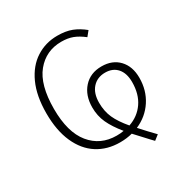

<svg xmlns="http://www.w3.org/2000/svg" viewBox="-180 -842 1057 1093"><g transform="rotate(-30 348.5 -295.5)"><path d="M475 -13 517 33 560 78 528 103 507 81Q441 10 433 1Q396 11 352 11Q268 11 204.5 -29.5Q141 -70 105.5 -149.5Q70 -229 70 -342Q70 -456 106 -535Q142 -614 204.5 -654Q267 -694 344 -694Q399 -694 438 -679Q477 -664 515 -633L489 -601Q453 -629 421 -641Q389 -653 347 -653Q246 -653 183 -576.5Q120 -500 120 -342Q120 -189 184 -110.5Q248 -32 354 -32Q381 -32 401 -36Q356 -91 334.5 -138Q313 -185 313 -240Q313 -319 357 -368Q401 -417 475 -417Q546 -417 588 -372.5Q630 -328 630 -253Q630 -171 588.5 -107.5Q547 -44 475 -13ZM445 -46Q509 -68 545.5 -121Q582 -174 582 -253Q582 -311 553.5 -343.5Q525 -376 475 -376Q423 -376 391.5 -341Q360 -306 360 -244Q360 -188 380 -143.5Q400 -99 445 -46Z"/></g></svg>

Font: FiraGO ExtraLight
Style: Regular
Weight: 200
Designer: bBox Type
Foundry: bBox Type GmbH
Version: Version 1.001